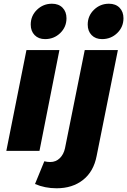

<svg xmlns="http://www.w3.org/2000/svg" viewBox="-20 -810 683 1031"><path d="M299 -541 192 0H14L122 -541ZM337 -712Q337 -665 303.5 -632.5Q270 -600 222 -600Q187 -600 166 -621.5Q145 -643 145 -678Q145 -725 178.5 -757.5Q212 -790 259 -790Q295 -790 316 -768.5Q337 -747 337 -712ZM250 60Q280 60 301 39.5Q322 19 329 -14L435 -541H613L499 27Q483 111 426 156Q369 201 284 201Q221 201 168 178L218 56Q233 60 250 60ZM643 -712Q643 -665 609.5 -632.5Q576 -600 528 -600Q493 -600 472 -621.5Q451 -643 451 -678Q451 -725 484.5 -757.5Q518 -790 565 -790Q601 -790 622 -768.5Q643 -747 643 -712Z"/></svg>

Font: Gontserrat
Style: Bold Italic
Weight: 700
Italic angle: -11.3°
Designer: Julieta Ulanovsky
Foundry: Julieta Ulanovsky
Version: Version 6.001